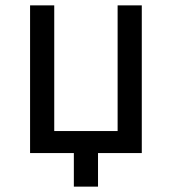

<svg xmlns="http://www.w3.org/2000/svg" viewBox="-20 -570 640 715"><path d="M255 125V0H92V-550H182V-82H418V-550H508V0H345V125Z"/></svg>

Font: NKDuy Mono
Style: Regular
Weight: 400
Monospace: yes
Designer: NKDuy
Foundry: NKDuy
Version: Version 2.251; ttfautohint (v1.8.4.7-5d5b)